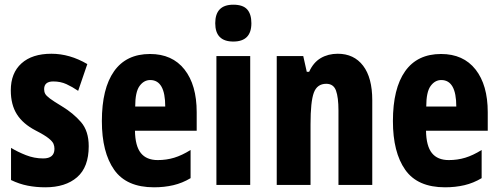

<svg xmlns="http://www.w3.org/2000/svg" viewBox="-20 -788 2126 818"><path d="M358 -165Q358 -76 308.5 -33Q259 10 173 10Q134 10 98 3Q62 -4 27 -21V-158Q55 -141 90.5 -127Q126 -113 164 -113Q212 -113 212 -154Q212 -165 208 -175Q204 -185 187.5 -198.5Q171 -212 132 -232Q78 -260 52 -301Q26 -342 26 -403Q26 -477 71.5 -518Q117 -559 199 -559Q277 -559 352 -515L313 -401Q288 -418 263 -429.5Q238 -441 207 -441Q168 -441 168 -408Q168 -397 172.5 -388.5Q177 -380 193 -368Q209 -356 244 -335Q292 -306 325 -268Q358 -230 358 -165Z M619 -558Q714 -558 766 -492Q818 -426 818 -310V-231H555Q556 -166 580 -136Q604 -106 652 -106Q689 -106 722 -116Q755 -126 792 -149V-29Q757 -8 718.5 1Q680 10 636 10Q519 10 466.5 -64.5Q414 -139 414 -272Q414 -411 466 -484.5Q518 -558 619 -558ZM620 -447Q593 -447 574.5 -421.5Q556 -396 556 -334H684Q684 -447 620 -447Z M974 -768Q1015 -768 1033 -748Q1051 -728 1051 -689Q1051 -611 974 -611Q897 -611 897 -689Q897 -768 974 -768ZM1046 -549V0H902V-549Z M1419 -559Q1488 -559 1527 -508Q1566 -457 1566 -361V0H1422V-317Q1422 -373 1411.5 -402Q1401 -431 1370 -431Q1331 -431 1317 -393Q1303 -355 1303 -259V0H1159V-549H1272L1287 -482H1297Q1315 -522 1346.5 -540.5Q1378 -559 1419 -559Z M1859 -558Q1954 -558 2006 -492Q2058 -426 2058 -310V-231H1795Q1796 -166 1820 -136Q1844 -106 1892 -106Q1929 -106 1962 -116Q1995 -126 2032 -149V-29Q1997 -8 1958.5 1Q1920 10 1876 10Q1759 10 1706.5 -64.5Q1654 -139 1654 -272Q1654 -411 1706 -484.5Q1758 -558 1859 -558ZM1860 -447Q1833 -447 1814.5 -421.5Q1796 -396 1796 -334H1924Q1924 -447 1860 -447Z"/></svg>

Font: Noto Sans Tamil ExtraCondensed ExtraBold
Style: Regular
Weight: 800
Width: 2
Designer: Jelle Bosma - Monotype Design Team
Foundry: Monotype Imaging Inc.
Version: Version 2.004; ttfautohint (v1.8.4.7-5d5b)